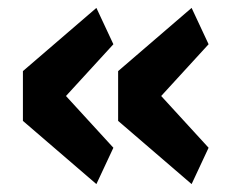

<svg xmlns="http://www.w3.org/2000/svg" viewBox="-20 -515 598 486"><path d="M224 -49 38 -209V-335L224 -495L267 -403L147 -272L267 -141ZM465 -49 279 -209V-335L465 -495L508 -403L388 -272L508 -141Z"/></svg>

Font: IBMPlexSans-Bold
Style: Bold
Weight: 700
Designer: Mike Abbink, Paul van der Laan, Pieter van Rosmalen
Foundry: Bold Monday
Version: Version 3.1